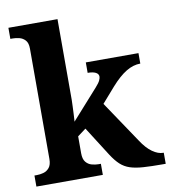

<svg xmlns="http://www.w3.org/2000/svg" viewBox="-84 -833 805 905"><g transform="rotate(-10 318.0 -380.0)"><path d="M17 0V-53H29Q44 -53 60.5 -57.5Q77 -62 88.5 -76Q100 -90 100 -118V-646Q100 -673 88 -686Q76 -699 59.5 -703Q43 -707 29 -707H17V-760H252V-374Q252 -361 251 -343Q250 -325 249.5 -308.5Q249 -292 248 -281Q247 -270 247 -270L373 -411Q390 -430 395 -441Q400 -452 400 -459Q400 -472 386.5 -479Q373 -486 348 -486V-536H600V-486Q566 -486 532 -465.5Q498 -445 459 -401L396 -329L529 -131Q555 -91 582 -72Q609 -53 633 -53H636V0H622Q567 0 529.5 -2.5Q492 -5 466 -13.5Q440 -22 420.5 -40Q401 -58 381 -89L292 -229L252 -199V-118Q252 -90 263.5 -76Q275 -62 292 -57.5Q309 -53 323 -53H335V0Z"/></g></svg>

Font: Noto Serif Khojki
Style: Regular
Weight: 400
Designer: Juan Bruce
Version: Version 2.002